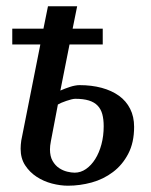

<svg xmlns="http://www.w3.org/2000/svg" viewBox="-20 -572 474 604"><path d="M306.2 -174.8Q306.2 -196.8 301.8 -212.9Q297.4 -229 287.1 -239.7Q276.9 -250.5 259.5 -255.9Q242.2 -261.2 216.8 -261.2Q211.9 -261.2 204.3 -259.3Q196.8 -257.3 188.7 -254.6Q180.7 -252 173.3 -248.8Q166 -245.6 162.1 -243.2L140.1 -127.9Q137.2 -113.3 137.2 -102.1Q137.2 -80.1 145.5 -65.7Q153.8 -51.3 166 -43.2Q178.2 -35.2 191.4 -32Q204.6 -28.8 214.8 -28.8Q233.9 -28.8 250.5 -40.3Q267.1 -51.8 279.5 -71.5Q292 -91.3 299.1 -117.9Q306.2 -144.5 306.2 -174.8ZM18.6 -481.9H116.7L130.9 -552.2H222.7L208.5 -481.9H303.2V-432.1H198.7L169.9 -287.1Q176.3 -290 184.1 -293Q191.9 -295.9 200 -298.6Q208 -301.3 215.8 -302.7Q223.6 -304.2 230 -304.2Q268.1 -304.2 299.8 -295.7Q331.5 -287.1 354.2 -270.8Q377 -254.4 389.4 -229.7Q401.9 -205.1 401.9 -172.9Q401.9 -123.5 383.5 -88.4Q365.2 -53.2 335.4 -30.8Q305.7 -8.3 268.6 2Q231.4 12.2 193.8 12.2Q169.9 12.2 143.6 5.4Q117.2 -1.5 95.2 -15.9Q73.2 -30.3 59.1 -52Q44.9 -73.7 44.9 -104Q44.9 -109.9 45.4 -116.5Q45.9 -123 46.9 -129.9L106.9 -432.1H18.6Z"/></svg>

Font: Charis SIL CyrE
Style: Italic
Weight: 400
Italic angle: -11°
Foundry: SIL International
Version: Version 5.000